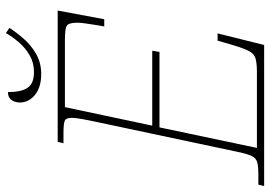

<svg xmlns="http://www.w3.org/2000/svg" viewBox="-168 -778 933 664"><g transform="rotate(-90 299.0 -446.5)"><path d="M-13 0 -8 -20H25Q55 -20 69.5 -24Q84 -28 91.5 -44Q99 -60 106 -95L208 -576Q215 -608 219 -631Q223 -654 223 -665Q223 -684 214 -689Q205 -694 170 -694H135L140 -714H594L564 -553H539Q541 -563 544 -581.5Q547 -600 549.5 -618Q552 -636 552 -645Q552 -676 541.5 -682.5Q531 -689 492 -689H260L196 -387H455L451 -362H190L119 -25H381Q413 -25 429 -30Q445 -35 454.5 -53.5Q464 -72 476 -113L490 -161H515L475 0ZM374 -771Q329 -771 302.5 -792.5Q276 -814 276 -845Q276 -861 284.5 -873.5Q293 -886 312 -886Q312 -840 327 -818Q342 -796 381 -796Q413 -796 438.5 -810.5Q464 -825 483.5 -847.5Q503 -870 516 -893L534 -881Q518 -856 495.5 -830.5Q473 -805 443 -788Q413 -771 374 -771Z"/></g></svg>

Font: Noto Serif Thin
Style: Italic
Weight: 100
Italic angle: -12°
Designer: Monotype Design Team
Foundry: Monotype Imaging Inc.
Version: Version 2.014; ttfautohint (v1.8.4.7-5d5b)